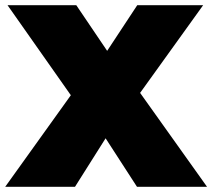

<svg xmlns="http://www.w3.org/2000/svg" viewBox="-28 -720 818 740"><path d="M-8 0 245 -353 1 -700H266L385 -524L501 -700H755L512 -362L770 0H500L379 -187L261 0Z"/></svg>

Font: Montserrat Black
Style: Regular
Weight: 900
Designer: Julieta Ulanovsky
Foundry: Julieta Ulanovsky
Version: Version 9.000; ttfautohint (v1.8.4.7-5d5b)